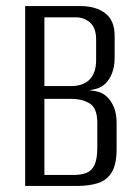

<svg xmlns="http://www.w3.org/2000/svg" viewBox="-20 -611 452 631"><path d="M62.7 0V-591H245.6Q294.8 -591 325.8 -567.5Q356.8 -544 356.8 -492.8V-421Q356.8 -393.2 348.7 -371.7Q340.6 -350.2 326.8 -336.6Q312.5 -323 293.2 -318.3Q274 -313.6 260.5 -313V-314.6Q280.9 -314.6 299.4 -310.2Q317.9 -305.9 331 -293.4Q346.2 -279 354.7 -257.7Q363.2 -236.3 363.2 -207V-121.4Q363.2 -70.9 347.3 -44.8Q331.3 -18.7 302.6 -9.4Q273.8 0 235.2 0ZM125.9 -36.1H223.5Q246.9 -36.1 264.1 -42.8Q281.2 -49.4 290.5 -68.7Q299.8 -88.1 299.8 -126.2V-207Q299.8 -254.9 275.5 -270.5Q251.3 -286 214.7 -286H125.9ZM125.9 -328.1H213.1Q253.4 -328.1 274.7 -349.9Q295.9 -371.7 295.9 -413.7V-481.7Q295.9 -519 276.3 -536.5Q256.7 -554 229.3 -554H125.9Z"/></svg>

Font: Alumni Sans Thin
Style: Regular
Weight: 100
Designer: Robert E. Leuschke
Foundry: Robert E. Leuschke
Version: Version 1.018